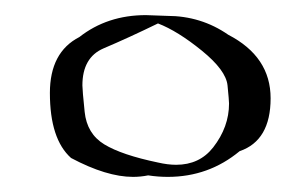

<svg xmlns="http://www.w3.org/2000/svg" viewBox="-20 -678 406 254"><path d="M202 -444Q189 -444 176 -446Q166 -444 156 -444Q121 -444 74 -469Q46 -494 46 -555Q46 -609 85 -629Q122 -658 173 -658L201 -657Q246 -657 282 -632Q338 -603 338 -548Q338 -492 297 -478Q256 -444 202 -444ZM213 -460Q244 -460 262 -483Q283 -510 283 -541Q283 -545 281 -565Q279 -585 247 -611Q215 -637 189 -647Q150 -628 117 -614Q89 -602 89 -565Q89 -559 92 -530Q95 -501 118 -487Q141 -473 189 -463Q202 -460 213 -460Z"/></svg>

Font: Xiangcui Kesong Xiangcui Kesong
Style: Regular
Weight: 400
Version: Version 1.501;March 28, 2024;FontCreator 14.0.0.2814 64-bit